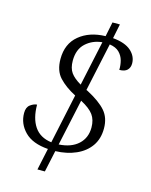

<svg xmlns="http://www.w3.org/2000/svg" viewBox="-124 -840 785 998"><g transform="rotate(15 268.5 -340.5)"><path d="M201 -38Q117 -44 75 -86.5Q33 -129 33 -187Q33 -218 51.5 -231.5Q70 -245 87 -246Q87 -173 117 -128.5Q147 -84 209 -76L266 -343Q210 -372 176.5 -408Q143 -444 143 -507Q143 -589 198 -634.5Q253 -680 339 -682L355 -760H395L379 -682Q445 -676 477 -647.5Q509 -619 509 -580Q509 -558 495.5 -544.5Q482 -531 453 -531Q454 -556 447.5 -580.5Q441 -605 423 -623Q405 -641 371 -646L315 -386L322 -383Q392 -346 423.5 -309.5Q455 -273 455 -216Q455 -160 427.5 -121Q400 -82 351.5 -60.5Q303 -39 241 -37L216 79H176ZM331 -647Q279 -642 243 -609Q207 -576 207 -515Q207 -475 224 -451Q241 -427 279 -405ZM249 -75Q316 -79 353.5 -113.5Q391 -148 391 -204Q391 -245 371.5 -272Q352 -299 303 -325Z"/></g></svg>

Font: Noto Serif Light
Style: Italic
Weight: 300
Italic angle: -12°
Designer: Monotype Design Team
Foundry: Monotype Imaging Inc.
Version: Version 2.013